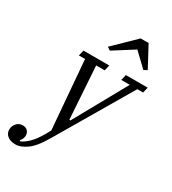

<svg xmlns="http://www.w3.org/2000/svg" viewBox="-329 -881 1083 1212"><g transform="rotate(30 212.5 -275.5)"><path d="M-20 212Q-57 212 -78.5 194.5Q-100 177 -100 150Q-100 123 -82.5 103.5Q-65 84 -38 84Q-15 84 -2.5 97.5Q10 111 10 131Q10 144 4.5 156Q-1 168 -9 175L-2 180Q31 165 63.5 129.5Q96 94 133 22L92 -475H47L57 -516H245L235 -475H173L198 -93H206L418 -475H356L366 -516H525L515 -475H473L151 72Q105 150 61.5 181Q18 212 -20 212ZM178 -614 331 -763H389L470 -612L445 -599L348 -692L201 -599Z"/></g></svg>

Font: IBM Plex Serif
Style: Italic
Weight: 400
Italic angle: -14°
Designer: Mike Abbink, Paul van der Laan, Pieter van Rosmalen
Foundry: Bold Monday
Version: Version 3.001